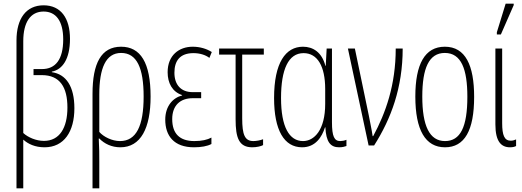

<svg xmlns="http://www.w3.org/2000/svg" viewBox="-20 -794 2851 1048"><path d="M70 234H107V-32C133 -8 172 10 223 10C330 10 386 -76 386 -203C386 -322 341 -389 263 -400V-403C320 -414 362 -470 362 -582C362 -695 312 -765 218 -765C123 -765 70 -693 70 -573ZM220 -25C177 -25 133 -44 107 -68V-569C107 -672 146 -731 218 -731C285 -731 325 -680 325 -579C325 -469 283 -417 209 -417H163V-384H208C308 -384 348 -317 348 -207C348 -96 305 -25 220 -25Z M485 234H522V85C522 51 522 12 519 -38H522C550 -9 590 10 637 10C748 10 802 -94 802 -267C802 -452 747 -539 641 -539C532 -539 485 -448 485 -282ZM635 -24C592 -24 545 -47 522 -74V-278C522 -421 557 -505 641 -505C727 -505 764 -423 764 -267C764 -107 724 -24 635 -24Z M1039 10C1078 10 1112 4 1134 -8V-43C1112 -31 1081 -24 1041 -24C961 -24 920 -64 920 -144C920 -218 963 -258 1032 -258H1078V-291H1032C967 -291 932 -332 932 -397C932 -462 962 -504 1036 -504C1071 -504 1102 -494 1123 -478L1136 -510C1108 -528 1071 -539 1032 -539C957 -539 895 -492 895 -400C895 -341 920 -293 974 -275V-273C923 -260 882 -214 882 -141C882 -53 929 10 1039 10Z M1357 10C1381 10 1406 4 1416 -2V-34C1401 -28 1379 -24 1363 -24C1316 -24 1302 -59 1302 -148V-496H1420V-529H1176V-496H1266V-143C1266 -42 1284 10 1357 10Z M1629 10C1702 10 1737 -46 1754 -99H1756C1760 -20 1783 10 1831 10C1849 10 1863 6 1871 3V-31C1860 -26 1846 -24 1837 -24C1805 -24 1792 -49 1792 -127V-529H1763L1758 -435H1756C1737 -509 1688 -539 1634 -539C1539 -539 1476 -452 1476 -259C1476 -83 1531 10 1629 10ZM1634 -24C1559 -24 1514 -101 1514 -259C1514 -415 1554 -504 1637 -504C1713 -504 1755 -432 1755 -308V-227C1755 -84 1695 -24 1634 -24Z M1992 0H2022C2115 -146 2178 -316 2178 -529H2140C2140 -330 2085 -177 2017 -51H2014C2009 -87 1997 -141 1993 -164L1917 -529H1879Z M2568 -265C2568 -437 2521 -539 2408 -539C2299 -539 2247 -444 2247 -267C2247 -84 2302 10 2409 10C2516 10 2568 -82 2568 -265ZM2285 -267C2285 -421 2321 -505 2408 -505C2498 -505 2531 -416 2531 -266C2531 -101 2493 -24 2409 -24C2324 -24 2285 -108 2285 -267Z M2692 -606H2714L2784 -766V-774H2740L2692 -618ZM2764 10C2779 10 2790 7 2797 3V-33C2789 -29 2778 -26 2768 -26C2733 -26 2721 -56 2721 -122V-529H2684V-115C2684 -21 2716 10 2764 10Z"/></svg>

Font: Noto Sans ExtraCondensed ExtraLight
Style: Regular
Weight: 200
Width: 2
Designer: Monotype Design Team
Foundry: Monotype Imaging Inc.
Version: Version 2.013